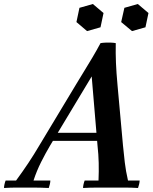

<svg xmlns="http://www.w3.org/2000/svg" viewBox="-84 -935 765 957"><path d="M-64 2Q-64 -6 -61.5 -17Q-59 -28 -56 -35H-4Q29 -80 57 -122Q85 -164 112 -210L298 -519Q313 -544 334 -578Q355 -612 377 -649Q399 -686 417 -720Q428 -722 442 -722.5Q456 -723 470 -722.5Q484 -722 493 -720L373 -554L166 -210Q144 -173 121.5 -128.5Q99 -84 83 -35H167Q167 -28 164.5 -17Q162 -6 159 2Q118 0 83.5 0Q49 0 32 0Q14 0 -7.5 0Q-29 0 -64 2ZM554 -35H612Q612 -28 609.5 -17Q607 -6 604 2Q570 0 541 0Q512 0 471 0Q436 0 400 0Q364 0 330 2Q330 -6 332.5 -17Q335 -28 338 -35H407Q409 -80 408 -123Q407 -166 402 -210L373 -554L493 -720Q492 -670 494 -621.5Q496 -573 502 -508L529 -210Q533 -168 538 -125.5Q543 -83 554 -35ZM431 -233H169L178 -273H440ZM379 -915 432 -870 417 -799 350 -780 297 -825 312 -896ZM603 -915 656 -870 641 -799 574 -780 520 -825 536 -896Z"/></svg>

Font: Poltawski Nowy Medium
Style: Italic
Weight: 500
Italic angle: -12°
Version: Version 1.001;gftools[0.9.25]